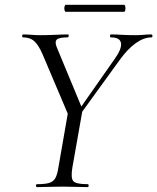

<svg xmlns="http://www.w3.org/2000/svg" viewBox="-20 -766 644 786"><path d="M287.8 -269 277.2 -278.8 449.2 -524.4Q479.4 -566.6 475.3 -589.8Q471.2 -613 433.6 -613Q430.4 -613 430.4 -619Q430.4 -625 433.6 -625Q456.6 -625 478.9 -623.5Q501.2 -622 533.2 -622Q554.2 -622 567.7 -623.5Q581.2 -625 600.2 -625Q604 -625 604 -619Q604 -613 600.2 -613Q569.2 -613 535.7 -589.3Q502.2 -565.6 469 -519.2ZM131.4 0Q127.4 0 127.4 -6Q127.4 -12 131.4 -12Q163.4 -12 180.8 -17Q198.2 -22 206.6 -37Q215 -52 219.2 -81L259 -310L318.4 -319L276.4 -81Q269.2 -38 279.7 -25Q290.2 -12 339 -12Q342.8 -12 342.8 -6Q342.8 0 339 0Q318 0 292.3 -1Q266.6 -2 236.2 -2Q204.8 -2 178.6 -1Q152.4 0 131.4 0ZM270 -271 155 -542Q139 -579.8 121.3 -596.4Q103.6 -613 74.8 -613Q70.8 -613 70.8 -619Q70.8 -625 74.8 -625Q90.4 -625 108.8 -623.5Q127.2 -622 143.8 -622Q176 -622 206.7 -623.5Q237.4 -625 258.8 -625Q262 -625 261.2 -619Q260.4 -613 256.4 -613Q222.4 -613 212.8 -604.1Q203.2 -595.2 212.2 -573L318.4 -317ZM249.4 -717.6Q245.8 -717.6 244.1 -724.8Q242.4 -732 244.1 -739.2Q245.8 -746.4 249.4 -746.4H487Q491.6 -746.4 492.9 -739.2Q494.2 -732 492.9 -724.8Q491.6 -717.6 487 -717.6Z"/></svg>

Font: Cormorant Light
Style: Italic
Weight: 300
Italic angle: -10°
Designer: Christian Thalmann (Catharsis Fonts)
Foundry: Catharsis Fonts
Version: Version 4.000